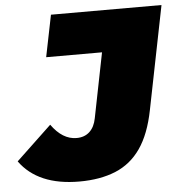

<svg xmlns="http://www.w3.org/2000/svg" viewBox="-110 -749 769 815"><g transform="rotate(-5 275.0 -342.0)"><path d="M196 16Q20 16 -58 -92L93 -235Q140 -169 200 -169Q234 -169 255.5 -189Q277 -209 284 -246L339 -522H101L137 -700H608L520 -260Q500 -159 458 -98.5Q416 -38 350.5 -11Q285 16 196 16Z"/></g></svg>

Font: Montserrat Black
Style: Italic
Weight: 900
Italic angle: -11.3°
Designer: Julieta Ulanovsky
Foundry: Julieta Ulanovsky
Version: Version 9.000; ttfautohint (v1.8.4.7-5d5b)